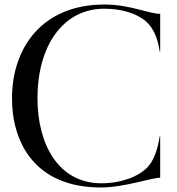

<svg xmlns="http://www.w3.org/2000/svg" viewBox="-20 -814 780 848"><path d="M425.5 14C530 14 647.5 -29 687.5 -29V-212H685.5C676 -152.5 660 -107.5 633.5 -77.5C595 -35.5 517 -4.5 428 -4.5C238 -4.5 145.5 -176.5 145.5 -380C145.5 -612 258.5 -775.5 440.5 -775.5C506 -775.5 576 -760 622.5 -721.5C658 -691 676.5 -646 685.5 -586.5H687.5V-753C636 -753 556 -794 440.5 -794C167.5 -794 33 -604 33 -380C33 -182 136 14 425.5 14Z"/></svg>

Font: Beautique Display Thin
Style: Bold
Weight: 500
Designer: Nhat-Quang Ngo
Version: Version 1.100;Glyphs 3.2.3 (3260)